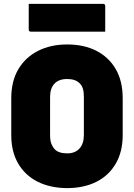

<svg xmlns="http://www.w3.org/2000/svg" viewBox="-20 -949 690 989"><path d="M326 -720Q413 -720 477 -687Q541 -654 576.5 -592.5Q612 -531 612 -443V-253Q612 -168 576.5 -106.5Q541 -45 476.5 -12.5Q412 20 324 20Q237 19 173 -13.5Q109 -46 73.5 -107Q38 -168 38 -253V-443Q38 -531 74.5 -592.5Q111 -654 176 -687Q241 -720 326 -720ZM238 -254Q238 -223 245.5 -206Q253 -189 263 -179Q283 -159 327 -159Q366 -159 389 -183.5Q412 -208 412 -254V-450Q412 -477 406.5 -493.5Q401 -510 389 -521Q368 -542 326 -542Q283 -542 260.5 -518Q238 -494 238 -450ZM128 -929H511Q522 -929 522 -918V-786H139Q128 -786 128 -797Z"/></svg>

Font: Recursive Sn Lnr St Blk
Style: Regular
Weight: 900
Version: Version 1.079;hotconv 1.0.112;makeotfexe 2.5.65598; ttfautoh